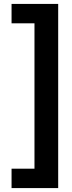

<svg xmlns="http://www.w3.org/2000/svg" viewBox="-20 -840 365 980"><path d="M39 120V21H156V-721H39V-820H277V120Z"/></svg>

Font: Qnwhxotralxmqkhsjrfbfhwcoqn
Style: Regular
Weight: 500
Designer: Carrois Corporate & Edenspiekermann
Foundry: Carrois Corporate GbR & Edenspiekermann AG
Version: Version 2.001